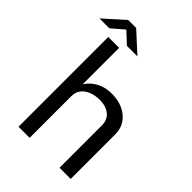

<svg xmlns="http://www.w3.org/2000/svg" viewBox="-292 -1010 1124 1124"><g transform="rotate(45 270.0 -448.0)"><path d="M76.5 0V-743H166.5V-441Q179.5 -462.5 201.5 -481.2Q223.5 -500 255 -511.8Q286.5 -523.5 328 -523.5Q378.5 -523.5 419.5 -504.8Q460.5 -486 484.5 -451.5Q508.5 -417 508.5 -369.5V0H416V-351Q416 -397.5 384.2 -422.8Q352.5 -448 301.5 -448Q267 -448 236.5 -436.8Q206 -425.5 187.2 -402.8Q168.5 -380 168.5 -345V0ZM-37 -783.5 88.5 -896H154.5L277.5 -783.5H190.5L120.5 -848.5L45 -783.5Z"/></g></svg>

Font: Public Sans Thin
Style: Regular
Weight: 400
Version: Version 2.001